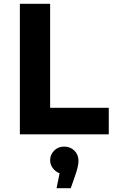

<svg xmlns="http://www.w3.org/2000/svg" viewBox="-20 -710 630 1015"><path d="M85 0V-690H245V-140H555V0ZM395 141Q395 169 376 222L354 285H279L295 206Q272 197 258.5 178Q245 159 245 137Q245 108 266 86.5Q287 65 319 65Q352 65 373.5 86.5Q395 108 395 141Z"/></svg>

Font: Radio Canada
Style: Bold
Weight: 700
Designer: Charles Daoud, Etienne Aubert Bonn, Alexandre Saumier Demers, Jacques Le Bailly
Foundry: Radio-Canada
Version: Version 2.104; ttfautohint (v1.8.4.7-5d5b);gftools[0.9.28.de